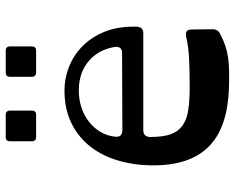

<svg xmlns="http://www.w3.org/2000/svg" viewBox="-95 -710 820 670"><g transform="rotate(-90 315.0 -375.0)"><path d="M465 -359Q478 -359 483 -366.5Q488 -374 486 -386Q476 -443 435.5 -476.5Q395 -510 335 -510Q302 -510 274 -500.5Q246 -491 224.5 -474Q203 -457 189.5 -434Q176 -411 173 -384Q170 -358 196 -358ZM557 -310Q557 -285 533 -285H196Q172 -285 172 -260Q172 -216 181.5 -189.5Q191 -163 212 -148Q233 -133 266.5 -128Q300 -123 349 -123Q394 -123 441 -125Q488 -127 519 -135Q531 -138 539 -134.5Q547 -131 547 -117L548 -44Q548 -23 530 -16Q509 -5 489.5 1.5Q470 8 448.5 11Q427 14 402 14.5Q377 15 346 14Q204 10 137.5 -57.5Q71 -125 73 -257Q74 -324 92 -380Q110 -436 143.5 -476Q177 -516 225 -538Q273 -560 335 -560Q376 -560 416 -544.5Q456 -529 487.5 -498.5Q519 -468 538 -423Q557 -378 557 -319ZM382 -750Q382 -765 397 -765H473Q488 -765 488 -750V-674Q488 -659 473 -659H397Q382 -659 382 -674ZM157 -750Q157 -765 172 -765H249Q264 -765 264 -750V-674Q264 -659 249 -659H172Q157 -659 157 -674Z"/></g></svg>

Font: OpenDyslexic 3
Style: Regular
Weight: 400
Designer: Abelardo Gonzalez
Version: Version 1.000;PS 001.001;hotconv 1.0.56